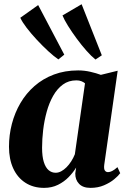

<svg xmlns="http://www.w3.org/2000/svg" viewBox="-20 -878 605 908"><path d="M473 -99Q470.5 -79.5 475.8 -71.8Q481 -64 491 -64Q499.5 -64 510.2 -69.2Q521 -74.5 535.5 -87.5L548.5 -59Q539.5 -46.5 520 -30.2Q500.5 -14 472 -1.8Q443.5 10.5 408 10.5Q372 10.5 353.8 -8.8Q335.5 -28 336 -58L340 -85.5Q326.5 -63 305 -40.8Q283.5 -18.5 254.2 -4Q225 10.5 188.5 10.5Q137.5 10.5 100 -13.8Q62.5 -38 42.5 -81.8Q22.5 -125.5 22.5 -184Q22.5 -239.5 36.2 -292.2Q50 -345 76.8 -390.8Q103.5 -436.5 143.2 -471.2Q183 -506 234.8 -525.5Q286.5 -545 349.5 -545Q379 -545 407.2 -538.5Q435.5 -532 457 -524L536.5 -543.5ZM382 -484Q375.5 -489.5 365.2 -493.8Q355 -498 341.5 -498Q304.5 -498 277.5 -478.2Q250.5 -458.5 231.5 -425Q212.5 -391.5 201 -349.8Q189.5 -308 184.2 -264Q179 -220 179 -179.5Q179 -138 187.2 -111.8Q195.5 -85.5 210 -73.2Q224.5 -61 243 -61Q256.5 -61 269.5 -68Q282.5 -75 294.5 -87Q306.5 -99 316.8 -115Q327 -131 334 -148.5ZM256 -597Q236 -610.5 209 -635.2Q182 -660 154.8 -689.2Q127.5 -718.5 106.2 -746.2Q85 -774 76 -794L160.5 -854L284 -619.5ZM431.5 -596.5Q412.5 -611.5 389 -638Q365.5 -664.5 342.5 -695.8Q319.5 -727 301.5 -756Q283.5 -785 275.5 -805L366 -858L461.5 -616.5Z"/></svg>

Font: Merriweather 72pt ExtraBold
Style: Italic
Weight: 800
Italic angle: -7.8°
Version: Version 2.101